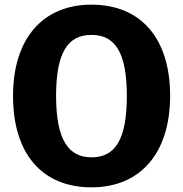

<svg xmlns="http://www.w3.org/2000/svg" viewBox="-20 -787 786 825"><path d="M373 -767C162 -767 36 -619 36 -375C36 -125 162 18 373 18C584 18 711 -130 711 -375C711 -624 584 -767 373 -767ZM373 -637C473 -637 525 -564 525 -375C525 -185 474 -111 373 -111C275 -111 221 -185 221 -375C221 -564 273 -637 373 -637Z"/></svg>

Font: Glow Sans SC Normal ExtraBold
Style: Regular
Weight: 800
Designer: Ryoko NISHIZUKA (kana, bopomofo & ideographs); Paul D. Hunt (Latin, Greek & Cyrillic); Sandoll Communications, Soo-young
Version: Version 0.93